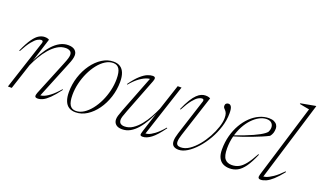

<svg xmlns="http://www.w3.org/2000/svg" viewBox="-76 -1174 2699 1622"><g transform="rotate(20 1273.0 -362.5)"><path d="M32.5 -315.5 26.5 -318.5Q59.5 -393 87.8 -432.2Q116 -471.5 141.8 -485.5Q167.5 -499.5 191.5 -499.5Q200.5 -499.5 207.5 -498.5Q214.5 -497.5 220.5 -495.2Q226.5 -493 231.5 -490L158 -257L148.5 -242.5Q173.5 -300 201.8 -347.8Q230 -395.5 261.2 -430.2Q292.5 -465 327.5 -484Q362.5 -503 401 -503Q440.5 -503 461 -485.8Q481.5 -468.5 481.5 -440.5Q481.5 -424.5 476.2 -404.5Q471 -384.5 454.5 -345.5L316 -5L303.5 -24Q318 -19.5 343.8 -27Q369.5 -34.5 404.5 -60.5Q439.5 -86.5 482.5 -136.5L487 -132Q445 -75.5 413.2 -44.5Q381.5 -13.5 356.8 -1.8Q332 10 310 10Q289 10 286.5 -1.8Q284 -13.5 292.5 -35L417 -340Q433 -378.5 438.5 -398.2Q444 -418 444 -429Q444 -453.5 428.2 -463Q412.5 -472.5 391 -472.5Q351 -472.5 315.2 -450.2Q279.5 -428 248.5 -391.8Q217.5 -355.5 192.8 -313Q168 -270.5 150.5 -230.5L75 0H40.5L185.5 -443.5Q189 -456 184.8 -461Q180.5 -466 171 -466Q158.5 -466 139 -455.2Q119.5 -444.5 93 -412Q66.5 -379.5 32.5 -315.5Z M809.5 -503Q845.5 -503 869.8 -487Q894 -471 906.2 -439.2Q918.5 -407.5 918.5 -360.5Q918.5 -289.5 897 -223Q875.5 -156.5 837.8 -104Q800 -51.5 751.8 -20.8Q703.5 10 649.5 10Q614 10 589.5 -6Q565 -22 552.8 -54Q540.5 -86 540.5 -132.5Q540.5 -203.5 562 -269.8Q583.5 -336 621 -388.5Q658.5 -441 707 -472Q755.5 -503 809.5 -503ZM649 -2Q685 -2 719 -23.8Q753 -45.5 782.8 -83Q812.5 -120.5 834.8 -168Q857 -215.5 869.5 -268.2Q882 -321 882 -372.5Q882 -435 864.2 -463Q846.5 -491 810 -491Q774 -491 739.8 -469.2Q705.5 -447.5 676 -410Q646.5 -372.5 624.2 -325Q602 -277.5 589.5 -224.8Q577 -172 577 -120.5Q577 -58 594.8 -30Q612.5 -2 649 -2Z M1240.5 -38 1304 -236 1313.5 -250.5Q1289 -193 1262 -145.2Q1235 -97.5 1205 -62.8Q1175 -28 1141.5 -9Q1108 10 1069.5 10Q1031 10 1012.2 -7.5Q993.5 -25 993.5 -52.5Q993.5 -67.5 998.8 -85.8Q1004 -104 1018.5 -142L1153 -488L1165.5 -469Q1150.5 -474 1123 -466Q1095.5 -458 1059.2 -432.8Q1023 -407.5 983 -359.5L978.5 -363.5Q1019.5 -421 1053 -451Q1086.5 -481 1113.2 -492Q1140 -503 1160.5 -503Q1178.5 -503 1182.2 -493Q1186 -483 1178 -462L1056.5 -148.5Q1042 -111.5 1036.5 -92.8Q1031 -74 1031 -63.5Q1031 -39.5 1044.5 -29.5Q1058 -19.5 1080 -19.5Q1119 -19.5 1153.2 -42Q1187.5 -64.5 1217 -100.8Q1246.5 -137 1270.2 -179.5Q1294 -222 1311.5 -262.5L1387.5 -493H1422L1262 -5L1248.5 -25Q1265.5 -21 1289.2 -27.8Q1313 -34.5 1346 -59Q1379 -83.5 1421.5 -133L1426 -128.5Q1371.5 -52 1330.2 -21Q1289 10 1254.5 10Q1236 10 1233.2 1.2Q1230.5 -7.5 1240.5 -38Z M1877.5 -426.5Q1877.5 -366 1858.2 -304Q1839 -242 1806.8 -186Q1774.5 -130 1734.8 -85.8Q1695 -41.5 1654 -16Q1613 9.5 1576.5 9.5Q1546.5 9.5 1529.8 -4Q1513 -17.5 1513 -48.5Q1513 -76 1527 -120L1631 -443.5Q1634.5 -456 1630.2 -461Q1626 -466 1616.5 -466Q1604 -466 1584.5 -455.2Q1565 -444.5 1538.5 -412Q1512 -379.5 1478 -315.5L1472 -318.5Q1496.5 -374.5 1518.5 -410Q1540.5 -445.5 1561 -465Q1581.5 -484.5 1600.2 -492Q1619 -499.5 1637 -499.5Q1646 -499.5 1653.5 -498.5Q1661 -497.5 1668 -495.2Q1675 -493 1680 -490L1559.5 -118.5Q1552.5 -97.5 1549.2 -81.5Q1546 -65.5 1546 -53.5Q1546 -33.5 1556.2 -24.8Q1566.5 -16 1587 -16Q1625 -16 1662.8 -41.2Q1700.5 -66.5 1734.8 -107.8Q1769 -149 1795.5 -197.2Q1822 -245.5 1837.2 -292.5Q1852.5 -339.5 1852.5 -375Q1852.5 -402 1846.8 -416.5Q1841 -431 1833.2 -439Q1825.5 -447 1819.8 -453.8Q1814 -460.5 1814 -472.5Q1814 -486.5 1822.5 -493.8Q1831 -501 1843 -501Q1859 -501 1868.2 -484.5Q1877.5 -468 1877.5 -426.5Z M2190.5 -489Q2158 -489 2125.2 -471.5Q2092.5 -454 2062.5 -422.5Q2032.5 -391 2009.2 -347.5Q1986 -304 1972.5 -252Q1959 -200 1959 -143Q1959 -75 1980.8 -49Q2002.5 -23 2043 -23Q2076.5 -23 2105 -37.2Q2133.5 -51.5 2162 -87Q2190.5 -122.5 2224 -185.5L2231 -184.5Q2199 -109 2168.8 -66.8Q2138.5 -24.5 2106 -7.2Q2073.5 10 2035.5 10Q2001.5 10 1975.8 -3.2Q1950 -16.5 1935.8 -45Q1921.5 -73.5 1921.5 -119.5Q1921.5 -184.5 1937 -242.5Q1952.5 -300.5 1980 -348.2Q2007.5 -396 2043.8 -430.8Q2080 -465.5 2121.5 -484.2Q2163 -503 2206.5 -503Q2234.5 -503 2252.8 -494.2Q2271 -485.5 2280 -471Q2289 -456.5 2289 -440Q2289 -416.5 2283 -398.8Q2277 -381 2264.5 -366Q2240 -353 2204 -337.8Q2168 -322.5 2125.8 -306.5Q2083.5 -290.5 2040.8 -276Q1998 -261.5 1960.5 -250.5L1959.5 -259Q2015 -278.5 2057.5 -295Q2100 -311.5 2131 -325.5Q2162 -339.5 2183.5 -351.5Q2205 -363.5 2218.5 -373.5Q2232 -383.5 2239.5 -392.5Q2252.5 -418 2250.5 -440Q2248.5 -462 2233.2 -475.5Q2218 -489 2190.5 -489Z M2497 -688.5Q2488 -690 2472.5 -692.8Q2457 -695.5 2440 -698.8Q2423 -702 2408.5 -705L2410.5 -711.5L2538.5 -735H2545.5L2323 -6.5L2308 -24Q2323 -19.5 2349.5 -27.5Q2376 -35.5 2412 -60Q2448 -84.5 2490.5 -129L2495.5 -124Q2455 -72.5 2422.5 -43.2Q2390 -14 2363.5 -2Q2337 10 2315.5 10Q2299.5 10 2294.5 1Q2289.5 -8 2296 -30Z"/></g></svg>

Font: Newsreader 60pt ExtraLight
Style: Italic
Weight: 250
Italic angle: -17°
Designer: Hugues Gentile
Foundry: Production Type
Version: Version 1.003